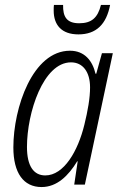

<svg xmlns="http://www.w3.org/2000/svg" viewBox="-20 -746 488 776"><path d="M297 -607C369 -607 410 -648 425 -726H388C375 -674 350 -652 300 -652C249 -652 234 -679 235 -726H198C197 -720 197 -712 197 -703C197 -646 228 -607 297 -607ZM148 10C210 10 256 -35 292 -94H294L280 0H323L436 -531H392L369 -448H366C354 -500 322 -541 263 -541C112 -541 34 -311 34 -150C34 -47 75 10 148 10ZM163 -37C116 -37 89 -75 89 -152C89 -291 155 -494 267 -494C315 -494 344 -455 344 -393C344 -350 335 -299 321 -242C295 -135 238 -37 163 -37Z"/></svg>

Font: Noto Sans Condensed Light
Style: Italic
Weight: 300
Width: 3
Italic angle: -12°
Designer: Monotype Design Team
Foundry: Monotype Imaging Inc.
Version: Version 2.013